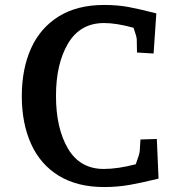

<svg xmlns="http://www.w3.org/2000/svg" viewBox="-20 -740 730 775"><path d="M68 -352Q68 -462 105.5 -545Q143 -628 217.5 -674Q292 -720 400 -720Q455 -720 500 -711.5Q545 -703 611 -686L600 -524L533 -528L532 -581Q532 -591 519 -628Q450 -647 400 -647Q304 -647 255 -565Q206 -483 206 -353Q206 -222 254.5 -140Q303 -58 399 -58Q455 -58 528 -77Q543 -117 544 -130L547 -177L613 -179L620 -19Q555 -3 505 6Q455 15 400 15Q292 15 217.5 -30.5Q143 -76 105.5 -159Q68 -242 68 -352Z"/></svg>

Font: Andada Pro
Style: Bold
Weight: 700
Designer: Carolina Giovagnoli
Foundry: Huerta Tipografica
Version: Version 3.005; ttfautohint (v1.8.4)